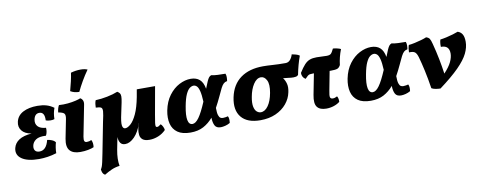

<svg xmlns="http://www.w3.org/2000/svg" viewBox="-76 -1100 4330 1727"><g transform="rotate(-10 2089.5 -236.0)"><path d="M205 7Q101 7 48.5 -29.5Q-4 -66 11 -128Q22 -172 62.5 -198.5Q103 -225 178 -231Q118 -241 91 -275.5Q64 -310 75 -357Q88 -412 140.5 -439.5Q193 -467 272 -467Q317 -467 352.5 -457Q388 -447 421 -423Q403 -376 403 -323Q389 -317 365.5 -317.5Q342 -318 324 -325Q328 -402 278 -402Q236 -402 226 -349Q219 -312 241 -287.5Q263 -263 315 -259Q317 -241 313.5 -222Q310 -203 302 -189Q240 -193 210 -172.5Q180 -152 174 -119Q169 -92 181 -75.5Q193 -59 221 -59Q284 -59 306 -150Q326 -148 348 -139Q370 -130 380 -115Q374 -95 370 -69Q366 -43 366 -18Q325 -5 284 1Q243 7 205 7Z M582 9Q516 9 486.5 -25Q457 -59 471 -132L505 -304Q512 -339 502 -353.5Q492 -368 447 -376Q448 -392 452.5 -409Q457 -426 465 -440Q506 -437 546 -441Q586 -445 617.5 -452.5Q649 -460 664 -467Q679 -459 686 -443Q693 -427 688 -403L633 -123Q628 -94 633 -82Q638 -70 655 -70Q678 -70 697 -80Q712 -52 706 -13Q687 -4 653.5 2.5Q620 9 582 9ZM666 -525Q621 -525 586 -546Q598 -591 607.5 -631Q617 -671 622 -708Q667 -721 710 -721Q749 -721 774 -710Q742 -665 714 -616.5Q686 -568 666 -525Z M765 249Q750 241 744 227.5Q738 214 736 196Q743 185 748 172Q753 159 759 132.5Q765 106 775 55L829 -222Q844 -287 846 -315.5Q848 -344 834.5 -351.5Q821 -359 787 -360Q787 -376 789.5 -394Q792 -412 798 -426Q850 -428 905 -439Q960 -450 1002 -467Q1017 -458 1024 -448Q1031 -438 1031 -419Q1031 -400 1024 -365Q1017 -330 1004 -270Q986 -191 990.5 -161Q995 -131 1017 -131Q1039 -131 1067.5 -156.5Q1096 -182 1122.5 -239Q1149 -296 1167 -390L1179 -458H1346L1301 -206Q1292 -156 1289 -132Q1286 -108 1289 -100.5Q1292 -93 1300 -93Q1307 -93 1314.5 -96.5Q1322 -100 1336 -111Q1346 -103 1354.5 -86Q1363 -69 1364 -54Q1334 -23 1294 -7Q1254 9 1215 9Q1172 9 1152 -7Q1132 -23 1128.5 -49.5Q1125 -76 1131 -107Q1132 -114 1136 -128Q1140 -142 1146 -155H1145Q1120 -78 1077.5 -34.5Q1035 9 992 9Q962 9 948 -11.5Q934 -32 933 -66L911 46Q903 89 902 125.5Q901 162 907 193Q867 198 834 212.5Q801 227 765 249Z M1589 9Q1514 9 1471.5 -21Q1429 -51 1416 -103.5Q1403 -156 1416 -223Q1432 -303 1473 -357.5Q1514 -412 1567 -439.5Q1620 -467 1672 -467Q1723 -467 1753.5 -440Q1784 -413 1794 -355Q1810 -396 1820 -418.5Q1830 -441 1838.5 -451.5Q1847 -462 1860 -467Q1883 -461 1920 -459.5Q1957 -458 1989 -458Q1995 -444 1995 -426Q1995 -408 1992 -390Q1973 -387 1960 -375.5Q1947 -364 1933.5 -338Q1920 -312 1899 -265Q1887 -239 1875 -215.5Q1863 -192 1851 -170Q1851 -124 1858 -103Q1865 -82 1875.5 -76Q1886 -70 1898 -70Q1912 -70 1924 -72.5Q1936 -75 1944 -77Q1956 -57 1950 -15Q1930 -3 1906.5 3Q1883 9 1865 9Q1825 9 1811 -18Q1797 -45 1796 -90Q1757 -44 1707.5 -17.5Q1658 9 1589 9ZM1586 -233Q1570 -150 1578.5 -107Q1587 -64 1619 -64Q1648 -64 1679 -107Q1710 -150 1750 -245Q1747 -310 1738 -344Q1729 -378 1715.5 -390Q1702 -402 1687 -402Q1670 -402 1651.5 -388.5Q1633 -375 1616 -338.5Q1599 -302 1586 -233Z M2227 9Q2107 9 2053.5 -56.5Q2000 -122 2024 -237Q2048 -350 2127.5 -407.5Q2207 -465 2333 -465Q2370 -465 2421.5 -461.5Q2473 -458 2538 -458Q2564 -458 2581 -478Q2598 -498 2606 -526Q2623 -523 2643 -517.5Q2663 -512 2676 -502Q2648 -426 2630 -334Q2622 -324 2610.5 -321.5Q2599 -319 2587 -319Q2564 -319 2543 -322.5Q2522 -326 2492 -328Q2510 -305 2518.5 -272.5Q2527 -240 2517 -195Q2506 -139 2467.5 -92.5Q2429 -46 2368 -18.5Q2307 9 2227 9ZM2243 -61Q2281 -61 2311 -103.5Q2341 -146 2354 -218Q2368 -295 2348.5 -333Q2329 -371 2297 -371Q2258 -371 2228 -325Q2198 -279 2186 -211Q2176 -157 2182.5 -124Q2189 -91 2206 -76Q2223 -61 2243 -61Z M2829 9Q2770 9 2745.5 -23.5Q2721 -56 2736 -133L2773 -323Q2768 -323 2765 -323Q2746 -323 2735.5 -321Q2725 -319 2715.5 -311Q2706 -303 2691 -287Q2674 -297 2666 -313Q2658 -329 2659 -347Q2687 -392 2710 -417Q2733 -442 2759 -451.5Q2785 -461 2821 -461Q2844 -461 2869.5 -459.5Q2895 -458 2913 -458Q2941 -458 2952.5 -468.5Q2964 -479 2980 -513Q2998 -512 3019 -507Q3040 -502 3051 -496Q3024 -427 3016 -356Q3004 -333 2987 -326.5Q2970 -320 2928 -320Q2922 -320 2916 -320L2883 -147Q2873 -100 2878 -85.5Q2883 -71 2902 -71Q2921 -71 2942 -83Q2955 -63 2953 -31Q2931 -13 2898 -2Q2865 9 2829 9Z M3236 9Q3161 9 3118.5 -21Q3076 -51 3063 -103.5Q3050 -156 3063 -223Q3079 -303 3120 -357.5Q3161 -412 3214 -439.5Q3267 -467 3319 -467Q3370 -467 3400.5 -440Q3431 -413 3441 -355Q3457 -396 3467 -418.5Q3477 -441 3485.5 -451.5Q3494 -462 3507 -467Q3530 -461 3567 -459.5Q3604 -458 3636 -458Q3642 -444 3642 -426Q3642 -408 3639 -390Q3620 -387 3607 -375.5Q3594 -364 3580.5 -338Q3567 -312 3546 -265Q3534 -239 3522 -215.5Q3510 -192 3498 -170Q3498 -124 3505 -103Q3512 -82 3522.5 -76Q3533 -70 3545 -70Q3559 -70 3571 -72.5Q3583 -75 3591 -77Q3603 -57 3597 -15Q3577 -3 3553.5 3Q3530 9 3512 9Q3472 9 3458 -18Q3444 -45 3443 -90Q3404 -44 3354.5 -17.5Q3305 9 3236 9ZM3233 -233Q3217 -150 3225.5 -107Q3234 -64 3266 -64Q3295 -64 3326 -107Q3357 -150 3397 -245Q3394 -310 3385 -344Q3376 -378 3362.5 -390Q3349 -402 3334 -402Q3317 -402 3298.5 -388.5Q3280 -375 3263 -338.5Q3246 -302 3233 -233Z M4111 -467Q4139 -458 4153 -434Q4167 -410 4167 -366Q4167 -315 4140.5 -260.5Q4114 -206 4049 -140.5Q3984 -75 3871 9Q3851 9 3827.5 5Q3804 1 3790 -8Q3776 -99 3759.5 -174Q3743 -249 3728 -301Q3718 -336 3702.5 -349Q3687 -362 3648 -360Q3648 -377 3650.5 -394.5Q3653 -412 3658 -426Q3682 -428 3714 -435Q3746 -442 3775.5 -450.5Q3805 -459 3823 -467Q3845 -460 3854 -446.5Q3863 -433 3872 -397Q3891 -325 3905 -254Q3919 -183 3928 -117Q3976 -168 3995.5 -209.5Q4015 -251 4015 -286Q4015 -361 3939 -359Q3937 -396 3946 -425Q3971 -428 4002.5 -435Q4034 -442 4064 -451Q4094 -460 4111 -467Z"/></g></svg>

Font: Vollkorn ExtraBold
Style: Italic
Weight: 800
Italic angle: -11°
Designer: Friedrich Althausen
Foundry: Friedrich Althausen
Version: Version 5.000; ttfautohint (v1.8.3)